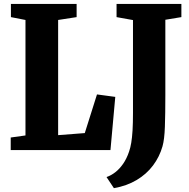

<svg xmlns="http://www.w3.org/2000/svg" viewBox="-20 -763 961 976"><path d="M34.5 0V-64L109.5 -74.5V-661.5L35.5 -676V-743H369.5V-676L275.5 -661.5V-76L411 -86.5L473 -283L566 -270.5L541.5 0ZM521.5 137Q545 129 566.5 112.2Q588 95.5 606 69.5Q624 43.5 636 8Q643 -12 647.2 -37.5Q651.5 -63 653.8 -100Q656 -137 656 -189.5V-661L572.5 -676V-743H902V-676L820.5 -662.5V-279.5Q820.5 -185 818.2 -119.5Q816 -54 806 -19Q791 34 757.8 78.2Q724.5 122.5 674.5 152.2Q624.5 182 559 193.5Z"/></svg>

Font: Merriweather 24pt SemiCondensed Black
Style: Regular
Weight: 900
Width: 4
Designer: Eben Sorkin
Foundry: Eben Sorkin
Version: Version 2.100